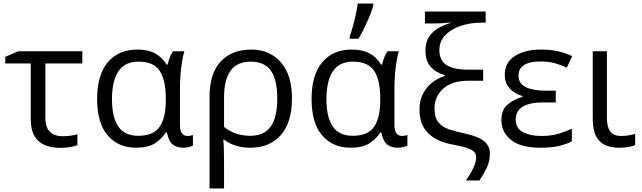

<svg xmlns="http://www.w3.org/2000/svg" viewBox="-20 -825 3627 1085"><path d="M445.3 -535.2V-466.3H236.3V-163.1Q236.3 -104 262.7 -79.6Q289.1 -55.2 333.5 -55.2Q355.5 -55.2 378.7 -58.3Q401.9 -61.5 417.5 -65.9V-4.9Q403.3 1 377 5.9Q350.6 10.7 321.8 10.7Q275.4 10.7 237.3 -3.4Q199.2 -17.6 176.5 -53.5Q153.8 -89.4 153.8 -154.3V-466.3H9.8V-503.9L83 -535.2Z M748.5 9.8Q648.9 9.8 588.9 -59.6Q528.8 -128.9 528.8 -265.6Q528.8 -400.9 588.9 -472.9Q648.9 -544.9 756.8 -544.9Q816.4 -544.9 856.2 -523.4Q896 -502 921.4 -460H927.2Q931.2 -478.5 939 -499Q946.8 -519.5 957.5 -535.2H1022Q1014.6 -512.7 1009 -478Q1003.4 -443.4 1000.2 -404.3Q997.1 -365.2 997.1 -328.6V-118.2Q997.1 -84 1009.3 -70.3Q1021.5 -56.6 1039.6 -56.6Q1047.4 -56.6 1056.4 -58.3Q1065.4 -60.1 1070.3 -62V-2.4Q1062.5 2 1047.1 5.9Q1031.7 9.8 1016.1 9.8Q979 9.8 955.8 -8.8Q932.6 -27.3 923.3 -76.2H917Q894.5 -40.5 855.7 -15.4Q816.9 9.8 748.5 9.8ZM761.7 -57.6Q845.7 -57.6 881.3 -107.4Q917 -157.2 917 -260.7V-268.6Q917 -371.1 883.1 -423.8Q849.1 -476.6 761.7 -476.6Q686 -476.6 649.4 -422.4Q612.8 -368.2 612.8 -264.6Q612.8 -162.1 648.7 -109.9Q684.6 -57.6 761.7 -57.6Z M1629.9 -268.1Q1629.9 -132.8 1566.9 -61.5Q1503.9 9.8 1394.5 9.8Q1306.6 9.8 1246.1 -36.1H1241.7Q1244.1 -18.1 1245.1 16.4Q1246.1 50.8 1246.1 94.2V240.2H1164.1V-275.9Q1164.1 -411.1 1227.5 -478Q1291 -544.9 1399.9 -544.9Q1502.9 -544.9 1566.4 -473.9Q1629.9 -402.8 1629.9 -268.1ZM1396.5 -476.6Q1319.8 -476.6 1283 -425.5Q1246.1 -374.5 1246.1 -273.9V-107.9Q1275.4 -83 1313.7 -70.3Q1352.1 -57.6 1394 -57.6Q1474.1 -57.6 1510.5 -110.8Q1546.9 -164.1 1546.9 -268.1Q1546.9 -372.6 1511.5 -424.6Q1476.1 -476.6 1396.5 -476.6Z M1960.4 9.8Q1860.8 9.8 1800.8 -59.6Q1740.7 -128.9 1740.7 -265.6Q1740.7 -400.9 1800.8 -472.9Q1860.8 -544.9 1968.8 -544.9Q2028.3 -544.9 2068.1 -523.4Q2107.9 -502 2133.3 -460H2139.2Q2143.1 -478.5 2150.9 -499Q2158.7 -519.5 2169.4 -535.2H2233.9Q2226.6 -512.7 2220.9 -478Q2215.3 -443.4 2212.2 -404.3Q2209 -365.2 2209 -328.6V-118.2Q2209 -84 2221.2 -70.3Q2233.4 -56.6 2251.5 -56.6Q2259.3 -56.6 2268.3 -58.3Q2277.3 -60.1 2282.2 -62V-2.4Q2274.4 2 2259 5.9Q2243.7 9.8 2228 9.8Q2190.9 9.8 2167.7 -8.8Q2144.5 -27.3 2135.3 -76.2H2128.9Q2106.4 -40.5 2067.6 -15.4Q2028.8 9.8 1960.4 9.8ZM1973.6 -57.6Q2057.6 -57.6 2093.3 -107.4Q2128.9 -157.2 2128.9 -260.7V-268.6Q2128.9 -371.1 2095 -423.8Q2061 -476.6 1973.6 -476.6Q1897.9 -476.6 1861.3 -422.4Q1824.7 -368.2 1824.7 -264.6Q1824.7 -162.1 1860.6 -109.9Q1896.5 -57.6 1973.6 -57.6ZM1956.1 -606V-619.1Q1965.3 -644 1974.4 -677Q1983.4 -710 1990.7 -743.9Q1998 -777.8 2002 -805.2H2089.4V-794.4Q2084 -771.5 2070.3 -737.8Q2056.6 -704.1 2039.6 -668.9Q2022.5 -633.8 2005.9 -606Z M2350.6 -206.5Q2350.6 -257.3 2370.4 -295.4Q2390.1 -333.5 2422.6 -358.9Q2455.1 -384.3 2493.2 -395.5V-400.9Q2442.4 -415 2413.3 -448Q2384.3 -481 2384.3 -538.6Q2384.3 -586.4 2404.8 -617.4Q2425.3 -648.4 2459.5 -667.5Q2493.7 -686.5 2534.2 -697.8Q2514.6 -695.8 2481.7 -694.1Q2448.7 -692.4 2414.1 -692.4H2381.3V-759.8H2724.6V-696.8H2697.3Q2640.1 -696.8 2586.2 -679.7Q2532.2 -662.6 2497.6 -627.9Q2462.9 -593.3 2462.9 -540Q2462.9 -486.8 2501.2 -459Q2539.6 -431.2 2629.4 -431.2H2710.4V-368.7H2627Q2534.7 -368.7 2485.1 -324.5Q2435.5 -280.3 2435.5 -212.4Q2435.5 -161.1 2456.8 -134.3Q2478 -107.4 2517.1 -94.2Q2556.2 -81.1 2609.9 -69.8Q2686.5 -53.2 2717.5 -25.6Q2748.5 2 2748.5 43.9Q2748.5 86.4 2730 124.8Q2711.4 163.1 2689.5 194.8H2612.3Q2636.7 162.1 2653.8 126.5Q2670.9 90.8 2670.9 63.5Q2670.9 48.3 2662.4 36.4Q2653.8 24.4 2627.2 13.9Q2600.6 3.4 2546.9 -6.3Q2450.2 -22.9 2400.4 -71.3Q2350.6 -119.6 2350.6 -206.5Z M3120.6 -312.5V-246.1H3049.3Q2894.5 -246.1 2894.5 -149.4Q2894.5 -99.6 2935.5 -78.1Q2976.6 -56.6 3039.1 -56.6Q3093.8 -56.6 3136 -69.3Q3178.2 -82 3211.4 -97.7V-25.9Q3181.2 -10.3 3138.2 -0.2Q3095.2 9.8 3034.7 9.8Q2921.9 9.8 2867.7 -34.4Q2813.5 -78.6 2813.5 -145Q2813.5 -204.6 2848.4 -234.1Q2883.3 -263.7 2932.1 -277.3V-282.2Q2886.2 -295.9 2859.4 -325.9Q2832.5 -356 2832.5 -403.3Q2832.5 -472.2 2889.6 -508.5Q2946.8 -544.9 3035.2 -544.9Q3091.8 -544.9 3132.8 -535.4Q3173.8 -525.9 3213.4 -507.8L3183.1 -442.9Q3150.4 -458 3115.5 -467.8Q3080.6 -477.5 3034.7 -477.5Q2910.2 -477.5 2910.2 -397.5Q2910.2 -352.1 2951.9 -332.3Q2993.7 -312.5 3064.9 -312.5Z M3409.7 -535.2V-156.7Q3409.7 -106.4 3429 -81.5Q3448.2 -56.6 3489.7 -56.6Q3510.7 -56.6 3533.7 -60.3Q3556.6 -64 3569.3 -67.9V-4.9Q3555.7 1.5 3529.8 5.6Q3503.9 9.8 3479 9.8Q3435.1 9.8 3401.4 -4.6Q3367.7 -19 3348.6 -54.9Q3329.6 -90.8 3329.6 -154.8V-535.2Z"/></svg>

Font: Open Sans
Style: Regular
Weight: 400
Designer: Monotype Design Team
Foundry: Monotype Imaging Inc.
Version: Version 3.000; ttfautohint (v1.8.4)